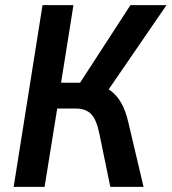

<svg xmlns="http://www.w3.org/2000/svg" viewBox="-20 -725 666 745"><path d="M33 0 145 -705H265L217 -404H307L279 -386L486 -705H626L392 -364L347 -399Q382 -393 408 -374Q434 -355 451 -324.5Q468 -294 478 -250L537 0H408L366 -204Q355 -260 334 -282Q313 -304 272 -304H202L153 0Z"/></svg>

Font: Nunito Sans 10pt Condensed
Style: Bold Italic
Weight: 700
Width: 3
Italic angle: -9°
Designer: Vernon Adams
Foundry: Vernon Adams
Version: Version 3.101;gftools[0.9.27]